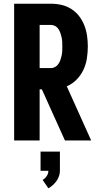

<svg xmlns="http://www.w3.org/2000/svg" viewBox="-20 -755 540 1032"><path d="M56 0V-735H254Q283 -735 311 -728.5Q339 -722 363.5 -706.5Q388 -691 405.5 -668Q423 -645 433.5 -618Q444 -591 448 -562.5Q452 -534 452 -505Q452 -473 447 -441Q442 -409 428.5 -380Q415 -351 392 -327.5Q369 -304 339 -291L470 0H329L205 -275H193V0ZM254 -389Q266 -389 277 -395.5Q288 -402 294.5 -412Q301 -422 305 -433.5Q309 -445 311.5 -457Q314 -469 314.5 -481Q315 -493 315 -505Q315 -517 314.5 -529Q314 -541 311.5 -553Q309 -565 305 -576.5Q301 -588 294.5 -598.5Q288 -609 277 -615Q266 -621 254 -621H193V-389ZM240 257 209 212Q222 205 231 191.5Q240 178 240 163H198V60H302V163Q302 178 297 192Q292 206 283.5 218Q275 230 264 240Q253 250 240 257Z"/></svg>

Font: Iosevka SS04 Heavy
Style: Regular
Weight: 900
Monospace: yes
Designer: Belleve Invis
Foundry: Belleve Invis
Version: Version 19.0.0; ttfautohint (v1.8.4)